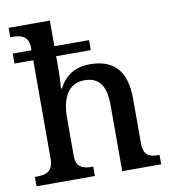

<svg xmlns="http://www.w3.org/2000/svg" viewBox="-84 -833 813 907"><g transform="rotate(-10 322.0 -380.0)"><path d="M18 0H298V-45H295C251 -45 216 -53 216 -112V-294C216 -387 249 -454 327 -454C402 -454 429 -404 429 -317V0H616V-45H613C568 -45 539 -54 539 -117V-328C539 -465 478 -524 365 -524C294 -524 246 -492 217 -435H212C212 -441 216 -488 216 -524V-589H382V-637H216V-760H18V-715H27C68 -715 106 -706 106 -649V-637H16V-589H106V-116C106 -54 70 -45 26 -45H18Z"/></g></svg>

Font: Noto Serif Georgian Medium
Style: Regular
Weight: 500
Designer: Monotype Design Team, Akaki Razmadze
Foundry: Google LLC
Version: Version 2.003